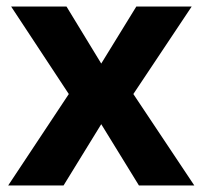

<svg xmlns="http://www.w3.org/2000/svg" viewBox="-20 -566 618 586"><path d="M190 -279 14 -546H183L289 -372L396 -546H565L387 -279L573 0H404L289 -187L174 0H5Z"/></svg>

Font: Noto Sans Balinese
Style: Bold
Weight: 700
Designer: Aditya Bayu, David Williams
Foundry: David Williams
Version: Version 2.005; ttfautohint (v1.8.4.7-5d5b)